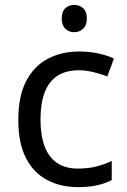

<svg xmlns="http://www.w3.org/2000/svg" viewBox="-20 -757 520 787"><path d="M300 10Q229 10 173.5 -19Q118 -48 86.5 -109Q55 -170 55 -265Q55 -364 88 -426Q121 -488 177.5 -517Q234 -546 306 -546Q347 -546 385 -537.5Q423 -529 447 -517L420 -444Q396 -453 364 -461Q332 -469 304 -469Q250 -469 215 -446Q180 -423 163 -378Q146 -333 146 -266Q146 -202 163 -157Q180 -112 214 -89Q248 -66 299 -66Q343 -66 376.5 -75Q410 -84 438 -97V-19Q411 -5 378.5 2.5Q346 10 300 10ZM285 -737Q305 -737 320.5 -723.5Q336 -710 336 -681Q336 -653 320.5 -639Q305 -625 285 -625Q263 -625 248 -639Q233 -653 233 -681Q233 -710 248 -723.5Q263 -737 285 -737Z"/></svg>

Font: Noto Sans Telugu
Style: Regular
Weight: 400
Designer: Jelle Bosma - Monotype Design Team
Foundry: Monotype Imaging Inc.
Version: Version 2.003